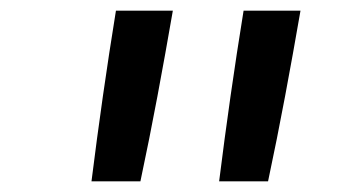

<svg xmlns="http://www.w3.org/2000/svg" viewBox="-20 -792 640 361"><path d="M152 -451Q162 -531 173.5 -611.5Q185 -692 198 -772H305Q291 -691 276 -611Q261 -531 244 -451ZM392 -451Q402 -531 413.5 -611.5Q425 -692 438 -772H545Q531 -691 516 -611Q501 -531 484 -451Z"/></svg>

Font: Iosevka Curly MdExObl
Style: Regular
Weight: 500
Width: 7
Italic angle: -9°
Monospace: yes
Designer: Belleve Invis
Foundry: Belleve Invis
Version: Version 11.1.0; ttfautohint (v1.8.3)